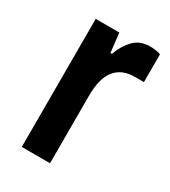

<svg xmlns="http://www.w3.org/2000/svg" viewBox="-140 -611 605 683"><g transform="rotate(30 162.5 -269.0)"><path d="M58 0V-526H155L164 -447H170Q184 -486 209 -512Q234 -538 276 -538Q289 -538 300.5 -536Q312 -534 319 -531V-417H282Q229 -417 201.5 -383Q174 -349 174 -277V0Z"/></g></svg>

Font: Archivo SemiCondensed SemiBold
Style: Regular
Weight: 600
Width: 4
Designer: Hector Gatti
Foundry: Omnibus-Type
Version: Version 2.001; ttfautohint (v1.8.3)